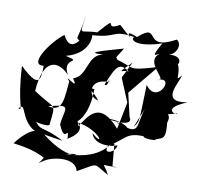

<svg xmlns="http://www.w3.org/2000/svg" viewBox="-96 -823 1211 1142"><g transform="rotate(10 509.0 -252.5)"><path d="M645 153 633 17C605 -6 597 121 360 125C484 90 405 185 212 33L326 51C175 -29 193 38 122 -77C91 -26 238 -14 233 -31C249 -174 252 -119 114 -213C127 -414 218 -416 289 -341C231 -444 375 -423 257 -450C423 -493 393 -637 383 -598C549 -607 494 -653 639 -631C614 -610 664 -574 810 -623C743 -505 800 -564 803 -557C723 -496 885 -407 820 -403C927 -449 840 -251 761 -364C753 -130 761 -150 728 -104L775 -221C737 -103 780 -53 619 -116C755 -37 689 -136 563 -125C688 -102 715 -130 694 -157L661 -299L810 -480C625 -426 683 -449 551 -484L587 -444C500 -580 508 -554 489 -390L591 -553C446 -512 367 -489 477 -497C378 -480 409 -352 323 -326C379 -248 256 -357 304 -304C293 -214 302 -111 206 -137C356 -177 301 -137 295 -42C342 72 347 -54 353 31C305 59 468 -12 396 -72C533 -52 586 55 493 -25C519 55 642 30 652 20C652 64 571 94 598 33C698 -23 687 -70 815 -58C790 -70 777 -43 863 -48C896 -75 934 -44 920 -164C944 -232 871 -200 972 -228C972 -211 863 -241 1018 -303C850 -274 952 -412 958 -456C907 -392 970 -490 890 -560C917 -451 975 -580 859 -563C904 -574 928 -636 891 -660C696 -554 786 -750 655 -634C590 -659 597 -647 617 -622L544 -688C440 -627 542 -763 417 -620C303 -618 318 -571 335 -719C311 -528 283 -584 340 -541C347 -635 294 -441 228 -571C165 -529 39 -357 138 -369C138 -272 126 -236 11 -346C23 -112 68 -85 34 -93C79 -151 54 -10 178 33C150 -11 62 85 42 116C245 141 233 197 241 151C215 220 171 227 241 185C292 154 422 135 440 214C569 143 522 148 627 204C589 128 561 157 676 149ZM607 -381 666 -239 633 -76C505 -225 450 -121 404 -52L369 -145C336 -10 460 -79 459 -284C330 -301 434 -305 492 -223C428 -231 412 -345 538 -341C531 -395 543 -305 514 -322C564 -446 580 -478 665 -405C636 -462 537 -361 656 -480Z"/></g></svg>

Font: Asimov Silicon
Style: Regular
Weight: 400
Designer: Google
Version: Version 2.000980; 2014